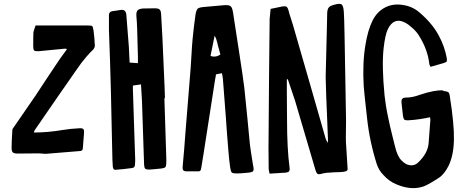

<svg xmlns="http://www.w3.org/2000/svg" viewBox="-20 -782 2407 994"><path d="M222 14Q215 15 201.5 13.5Q188 12 183 12Q164 12 127 12.5Q90 13 72 13Q53 13 46.5 7Q40 1 40 -17Q40 -48 44 -110Q46 -118 51 -123Q70 -151 108.5 -206.5Q147 -262 166 -290Q186 -321 226.5 -382Q267 -443 288 -474Q295 -485 327 -528Q321 -530 316 -530Q293 -528 248 -523.5Q203 -519 181 -517Q162 -516 157 -520.5Q152 -525 152 -543Q152 -603 153 -615Q154 -621 164 -650H436Q453 -650 457 -647Q461 -644 463 -629L464 -626Q469 -591 471 -546Q471 -536 463 -526Q446 -510 428 -489Q410 -468 401.5 -456.5Q393 -445 370.5 -413Q348 -381 345 -376Q319 -340 159 -107L155 -96Q228 -96 304 -109Q347 -116 391 -118Q406 -119 411 -114Q416 -109 415 -94L409 -16Q409 0 393 0Q279 10 222 14Z M579 97Q572 98 568.5 93.5Q565 89 564 81Q562 57 562 45Q561 -15 558 -135Q555 -255 554 -315Q553 -367 549.5 -470.5Q546 -574 544 -626V-704Q544 -721 561 -724L602 -730Q631 -736 634 -706Q639 -651 647 -541Q649 -511 651 -458L694 -455V-490Q692 -586 690 -634Q690 -645 688.5 -667Q687 -689 686 -700Q685 -720 692 -728Q699 -736 719 -738Q740 -739 782 -739Q799 -739 806 -733Q813 -727 814 -710Q817 -668 821 -584Q829 -416 832 -332Q833 -322 833 -302Q833 -282 834 -272L831 -275Q835 -173 841 39Q842 76 836.5 83Q831 90 798 92Q793 92 777.5 94Q762 96 753 96Q737 96 732 91.5Q727 87 726 71Q724 16 720.5 -94Q717 -204 715 -259Q714 -283 710 -345L668 -339V-319L680 47Q680 50 679.5 57Q679 64 679 68Q679 87 663 88Q621 94 579 97Z M1207 116Q1186 116 1180.5 111.5Q1175 107 1172 87Q1166 46 1163 6Q1160 -25 1155.5 -86.5Q1151 -148 1149 -178L1134 -373Q1134 -377 1133 -381.5Q1132 -386 1131 -392.5Q1130 -399 1129 -403L1098 -397Q1098 -393 1096.5 -385Q1095 -377 1094 -373L1034 13Q1026 63 1022 87Q1020 100 1015.5 103Q1011 106 997 105H954Q935 106 929.5 100.5Q924 95 926 76Q929 47 933.5 -9.5Q938 -66 940 -95L964 -392Q967 -423 970.5 -485.5Q974 -548 977 -579Q983 -642 992 -705Q996 -730 1003.5 -737Q1011 -744 1037 -746L1139 -755Q1164 -757 1173 -750.5Q1182 -744 1186 -720Q1197 -653 1217 -519Q1240 -370 1245 -326Q1251 -270 1261 -167.5Q1271 -65 1274 -32Q1276 -13 1291 79V76Q1295 98 1290.5 104Q1286 110 1264 112Q1226 116 1207 116ZM1089 -489Q1106 -489 1121 -500Q1114 -527 1108 -547Q1107 -552 1104.5 -562.5Q1102 -573 1099 -581Q1096 -589 1091 -597L1070 -493L1071 -492Q1078 -489 1089 -489Z M1643 118Q1630 122 1624 118Q1618 114 1614 101Q1544 -139 1508 -259Q1504 -272 1470 -372L1465 -371V-308Q1465 -284 1465.5 -236Q1466 -188 1466 -164Q1466 -13 1479 85Q1481 100 1476 105.5Q1471 111 1455 112Q1440 113 1376 117Q1373 109 1371 93Q1370 57 1370 -15L1373 -399L1376 -684Q1376 -691 1381 -736Q1434 -747 1444 -749Q1458 -751 1464 -746.5Q1470 -742 1474 -727Q1477 -713 1485.5 -688Q1494 -663 1496 -655L1586 -343Q1612 -253 1664 -71Q1668 -55 1678 -43V-56Q1677 -92 1674 -159Q1671 -226 1669 -280.5Q1667 -335 1666 -383L1672 -626L1674 -716Q1675 -734 1681.5 -742.5Q1688 -751 1705 -756Q1738 -766 1748 -759.5Q1758 -753 1760 -720Q1762 -698 1764 -588Q1765 -522 1767.5 -388.5Q1770 -255 1771 -187Q1772 -162 1771 -113Q1770 -64 1771 -40V-45Q1772 -24 1779 81Q1781 95 1777.5 100Q1774 105 1761 107Q1749 109 1740 109Q1733 109 1710.5 110Q1688 111 1672.5 112.5Q1657 114 1643 118Z M2173 183Q2110 205 2034 173Q1994 157 1965 124Q1942 101 1931 69Q1893 -50 1880 -173Q1864 -316 1863 -336Q1856 -457 1872 -550Q1884 -625 1908 -674Q1931 -721 1973 -743Q2015 -765 2067 -756Q2115 -749 2151 -718Q2218 -661 2251 -599Q2282 -542 2293 -481Q2295 -467 2292 -463Q2289 -459 2275 -455L2209 -436L2203 -448Q2195 -524 2150 -596Q2139 -615 2117.5 -635Q2096 -655 2077 -665Q2019 -695 1988 -631Q1974 -603 1966 -532Q1956 -441 1971 -287Q1974 -261 1978 -235Q1982 -209 1988.5 -179Q1995 -149 1999 -130Q2003 -111 2012.5 -74Q2022 -37 2025 -24Q2037 27 2058 48Q2069 60 2084 68Q2119 83 2144 60Q2195 12 2199 -41L2208 -161Q2208 -167 2206 -175Q2201 -174 2184 -170.5Q2167 -167 2158 -166Q2128 -161 2091 -159Q2076 -159 2072 -164Q2068 -169 2066 -184Q2065 -195 2062.5 -216Q2060 -237 2059 -247Q2057 -264 2062.5 -270.5Q2068 -277 2085 -277Q2115 -277 2153 -291Q2231 -317 2273 -314L2276 -311Q2295 -309 2301 -304.5Q2307 -300 2309 -282Q2332 -137 2330 -56Q2328 24 2302 77Q2280 120 2253 138Q2198 174 2173 183Z"/></svg>

Font: Because We Connect
Style: Regular
Weight: 400
Designer: Liz Wetzel, Aaron Williamson, Russ McMullin
Foundry: Red Hat
Version: Version 1.000